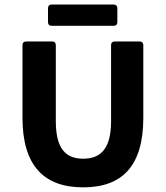

<svg xmlns="http://www.w3.org/2000/svg" viewBox="-20 -806 723 838"><path d="M189.5 -770.5V-709C189.5 -699.2 195.3 -693.4 205.1 -693.4H476.6C486.3 -693.4 492.2 -699.2 492.2 -709V-770.5C492.2 -780.3 486.3 -786.1 476.6 -786.1H205.1C195.3 -786.1 189.5 -780.3 189.5 -770.5ZM78.1 -292C78.1 -82 172.9 11.7 342.8 11.7C513.7 11.7 605.5 -82 605.5 -292V-609.4C605.5 -619.1 599.6 -625 589.8 -625H480.5C470.7 -625 464.8 -619.1 464.8 -609.4V-277.3C464.8 -156.2 418.9 -113.3 342.8 -113.3C267.6 -113.3 223.6 -156.2 223.6 -277.3V-609.4C223.6 -619.1 217.8 -625 208 -625H93.8C84 -625 78.1 -619.1 78.1 -609.4Z"/></svg>

Font: Ed Sans Neue
Style: Bold
Weight: 700
Designer: Stephen Hutchings
Version: Version 1.004;PS 001.004;hotconv 1.0.88;makeotf.lib2.5.64775